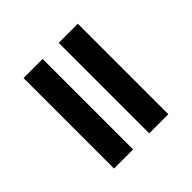

<svg xmlns="http://www.w3.org/2000/svg" viewBox="-34 -614 791 791"><g transform="rotate(45 361.5 -218.0)"><path d="M625 -376H97.7V-264.6H625ZM625 -170.9H97.7V-59.6H625Z"/></g></svg>

Font: Namkio Khamti Book
Style: Bold
Weight: 800
Designer: Debbi Hosken
Foundry: SIL International
Version: Version 3.917